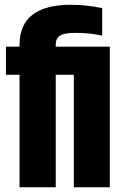

<svg xmlns="http://www.w3.org/2000/svg" viewBox="-20 -786 526 806"><path d="M441 -590V0H290V-472H214V0H62V-472H5V-590H62V-597Q62 -766 278 -766Q341 -766 409 -752V-636Q363 -648 294 -648Q250 -648 232 -636.5Q214 -625 214 -599V-590Z"/></svg>

Font: Khand Black
Style: Regular
Weight: 900
Designer: Sanchit Sawaria and Jyotish Sonowal (Devanagari), Satya Rajpurohit (Latin)
Foundry: Indian Type Foundry
Version: Version 2.000;PS 1.0;hotconv 1.0.79;makeotf.lib2.5.61930